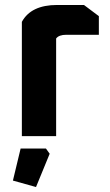

<svg xmlns="http://www.w3.org/2000/svg" viewBox="-20 -548 444 773"><path d="M68 0V-460Q105 -528 210 -528H318L378 -483V-408H247Q217 -408 206 -393V0ZM32 179 63 50H165L180 71L125 205Z"/></svg>

Font: Oxanium ExtraLight
Style: Bold
Weight: 700
Version: Version 2.000